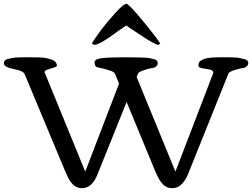

<svg xmlns="http://www.w3.org/2000/svg" viewBox="-58 -989 1336 1018"><path d="M429.2 -756.8Q437 -775.4 475.3 -826.4Q513.7 -877.4 555.9 -923.1Q598.1 -968.8 611.8 -968.8Q625.5 -968.8 706.1 -870.1Q786.6 -771.5 791.5 -756.8L781.2 -751Q760.7 -752.4 656.7 -823.2L639.2 -835V-834.5L611.8 -854L595.2 -842.8Q584.5 -836.4 551.3 -812Q473.6 -754.4 443.4 -751ZM739.7 -627Q687 -613.8 675.3 -602.1L666.5 -580.6L872.1 -79.1Q1005.9 -428.7 1073.2 -603Q1073.2 -616.2 1053.5 -620.4Q1033.7 -624.5 1013.9 -627.4Q994.1 -630.4 994.1 -641.6Q994.1 -658.7 1004.6 -666Q1015.1 -673.3 1025.9 -676.8Q1036.6 -680.2 1046.4 -681.6Q1056.2 -683.1 1070.8 -684.1Q1092.8 -685.5 1116.9 -685.5Q1141.1 -685.5 1153.3 -685.3Q1165.5 -685.1 1183.3 -684.3Q1201.2 -683.6 1212.6 -681.4Q1224.1 -679.2 1235.4 -676.3Q1258.3 -670.4 1258.3 -656.5Q1258.3 -642.6 1247.3 -634.8Q1236.3 -627 1221.2 -627Q1165 -614.3 1154.3 -601.6L938.5 -64.5Q926.8 -35.6 906 -13.4Q885.3 8.8 855 8.8Q824.7 8.8 804.4 -13.2Q784.2 -35.2 766.6 -77.6L613.3 -448.2L459 -64.5Q429.7 8.8 376.5 8.8Q332 8.8 304.7 -44.4Q297.9 -57.1 289.1 -77.6L70.8 -600.1Q59.6 -613.8 25.4 -620.4Q-8.8 -627 -23.2 -635Q-37.6 -643.1 -37.6 -653.1Q-37.6 -663.1 -32.2 -668.5Q-26.9 -673.8 -15.1 -676.8Q-3.4 -679.7 7.1 -681.6Q17.6 -683.6 36.1 -684.6Q66.4 -685.5 81.5 -685.5H98.6Q168.5 -685.5 187.7 -680.9Q207 -676.3 218.8 -671.9Q242.2 -662.6 244.1 -641.6Q243.2 -635.3 226.6 -630.4Q210 -625.5 194.1 -620.1Q178.2 -614.7 178.2 -606.4L394 -79.1L573.2 -545.9L551.3 -599.1Q543.5 -608.9 530 -613.3Q516.6 -617.7 511.2 -619.1Q487.3 -627 472.7 -628.9Q458 -630.9 450.7 -636.5Q443.4 -642.1 443.4 -658.9Q443.4 -675.8 481.7 -680.4Q520 -685.1 580.6 -685.1Q641.1 -685.1 658 -684.8Q674.8 -684.6 697.8 -683.8Q720.7 -683.1 732.4 -681.2Q744.1 -679.2 756.3 -676Q768.6 -672.9 773.4 -667.7Q778.3 -662.6 778.3 -652.3Q778.3 -642.1 766.8 -634.5Q755.4 -627 739.7 -627Z"/></svg>

Font: Corben
Style: Regular
Weight: 400
Designer: vernon adams
Foundry: vernon adams
Version: Version 1.101